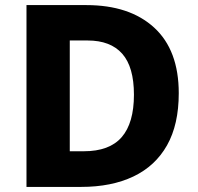

<svg xmlns="http://www.w3.org/2000/svg" viewBox="-20 -734 777 754"><path d="M682 -368Q682 -245 636 -163.5Q590 -82 504 -41Q418 0 299 0H84V-714H319Q489 -714 585.5 -625.5Q682 -537 682 -368ZM506 -362Q506 -471 460 -523Q414 -575 324 -575H254V-140H309Q410 -140 458 -195.5Q506 -251 506 -362Z"/></svg>

Font: Noto Sans Kannada ExtraBold
Style: Regular
Weight: 800
Designer: Jelle Bosma - Monotype Design Team
Foundry: Monotype Imaging Inc.
Version: Version 2.005; ttfautohint (v1.8.4.7-5d5b)